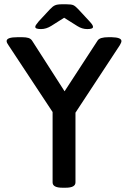

<svg xmlns="http://www.w3.org/2000/svg" viewBox="-20 -876 599 898"><path d="M226 -23V-352L20 -664Q11 -676 11 -684Q11 -702 62 -702H83Q102 -702 113 -698.5Q124 -695 130 -686L282 -449L437 -687Q447 -702 487 -702H502Q548 -701 548 -684Q548 -677 540 -664L333 -349V-23Q333 2 287 2H272Q226 2 226 -23ZM145 -750Q145 -754 148 -759Q151 -764 161 -776L214 -833Q226 -846 237 -851Q248 -856 270 -856H290Q313 -856 322.5 -852Q332 -848 346 -833L397 -778Q409 -765 412 -759.5Q415 -754 415 -750Q415 -740 388 -740Q364 -740 342 -754L280 -793L220 -755Q196 -740 172 -740Q145 -740 145 -750Z"/></svg>

Font: Asap-Medium
Style: Regular
Weight: 500
Designer: Pablo Cosgaya
Foundry: Omnibus-Type
Version: Version 2.000; ttfautohint (v1.8)